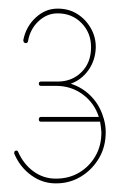

<svg xmlns="http://www.w3.org/2000/svg" viewBox="-20 -771 281 445"><path d="M75 -489Q70 -489 70 -494Q70 -500 75 -500H209Q199 -532 172 -552Q145 -572 110 -572H75Q70 -572 70 -577Q70 -582 75 -582H110Q112 -582 113 -582H114Q147 -582 169 -604Q191 -626 191 -661V-662Q191 -695 169 -717.5Q147 -740 114 -740H113Q89 -740 69.5 -722Q50 -704 45 -676Q44 -671 40 -671Q37 -671 35.5 -673Q34 -675 34 -678Q40 -709 62.5 -730Q85 -751 113 -751H114Q139 -751 158.5 -739Q178 -727 190 -706.5Q202 -686 202 -662V-661Q201 -631 185 -608.5Q169 -586 144 -577Q172 -568 192 -547Q212 -526 220 -497Q221 -496 221 -494Q225 -480 225 -465V-464Q225 -431 209.5 -404.5Q194 -378 168 -362Q142 -346 110 -346H109Q78 -346 52 -365Q26 -384 13 -415Q13 -416 13 -417Q13 -422 18 -422Q21 -422 22 -419Q35 -390 58 -373.5Q81 -357 109 -357H110Q140 -357 163.5 -371Q187 -385 201 -409Q215 -433 215 -464V-465Q214 -477 212 -489Z"/></svg>

Font: Libertine Sup Thin
Style: Regular
Weight: 100
Designer: Bastien Sozeau
Foundry: NBR — Bastien Sozeau
Version: Version 2.003; ttfautohint (v1.8.4.7-5d5b);gftools[0.9.33]